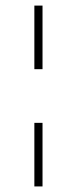

<svg xmlns="http://www.w3.org/2000/svg" viewBox="-20 -670 276 690"><path d="M132.8 -421.4V-649.9H103.5V-421.4ZM132.8 0V-228.5H103.5V0Z"/></svg>

Font: Estedad VF
Style: Regular
Weight: 100
Designer: Amin Abedi
Version: Version 7.3